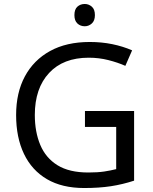

<svg xmlns="http://www.w3.org/2000/svg" viewBox="-20 -935 768 965"><path d="M407 -377H654V-27Q596 -8 537 1Q478 10 403 10Q292 10 216 -34.5Q140 -79 100.5 -161.5Q61 -244 61 -357Q61 -469 105 -551Q149 -633 231.5 -678.5Q314 -724 431 -724Q491 -724 544.5 -713Q598 -702 644 -682L610 -604Q572 -621 524.5 -633Q477 -645 426 -645Q298 -645 226.5 -568Q155 -491 155 -357Q155 -272 182.5 -206.5Q210 -141 269 -104.5Q328 -68 424 -68Q471 -68 504 -73Q537 -78 564 -85V-297H407ZM406 -915Q426 -915 441.5 -901.5Q457 -888 457 -859Q457 -831 441.5 -817Q426 -803 406 -803Q384 -803 369 -817Q354 -831 354 -859Q354 -888 369 -901.5Q384 -915 406 -915Z"/></svg>

Font: Noto Sans Inscriptional Pahlavi
Style: Regular
Weight: 400
Designer: Monotype Design Team
Foundry: Monotype Imaging Inc.
Version: Version 2.003; ttfautohint (v1.8.4.7-5d5b)